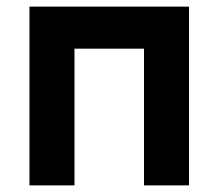

<svg xmlns="http://www.w3.org/2000/svg" viewBox="-20 -560 661 580"><path d="M205 0V-413H415V0H551V-540H69V0Z"/></svg>

Font: Manrope ExtraBold
Style: Regular
Weight: 800
Designer: Mikhail Sharanda
Foundry: Mikhail Sharanda
Version: Version 4.505